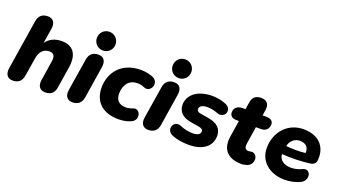

<svg xmlns="http://www.w3.org/2000/svg" viewBox="-60 -1277 3236 1823"><g transform="rotate(20 1557.5 -365.0)"><path d="M99 9C156 9 189 -20 198 -77L228 -262C238 -330 276 -371 334 -371C381 -371 396 -342 387 -288L356 -91C346 -28 374 9 427 9C484 9 518 -20 526 -77L560 -291C583 -439 518 -503 412 -503C344 -503 289 -477 254 -428L278 -579C288 -642 261 -679 207 -679C151 -679 117 -650 108 -593L29 -92C19 -29 46 9 99 9Z M702 9C760 9 792 -20 802 -76L853 -401C863 -464 837 -501 783 -501C726 -501 693 -472 684 -416L632 -91C622 -28 649 9 702 9ZM807 -552C860 -552 901 -594 901 -646C901 -699 860 -741 807 -741C754 -741 713 -699 713 -646C713 -594 754 -552 807 -552Z M1170 11C1209 11 1257 2 1288 -12C1375 -47 1332 -159 1269 -135C1242 -124 1215 -119 1197 -119C1122 -119 1092 -160 1092 -221C1092 -295 1127 -373 1225 -373C1249 -373 1272 -368 1300 -356C1371 -329 1420 -453 1326 -483C1291 -495 1257 -503 1211 -503C1012 -503 916 -366 916 -219C916 -81 1002 11 1170 11Z M1468 9C1526 9 1558 -20 1568 -76L1619 -401C1629 -464 1603 -501 1549 -501C1492 -501 1459 -472 1450 -416L1398 -91C1388 -28 1415 9 1468 9ZM1573 -552C1626 -552 1667 -594 1667 -646C1667 -699 1626 -741 1573 -741C1520 -741 1479 -699 1479 -646C1479 -594 1520 -552 1573 -552Z M1877 11C2014 11 2105 -50 2105 -162C2105 -231 2061 -277 1970 -292L1881 -307C1855 -312 1846 -324 1846 -339C1846 -367 1872 -387 1928 -387C1961 -387 2000 -378 2032 -365C2113 -335 2157 -442 2072 -476C2031 -494 1978 -503 1936 -503C1776 -503 1694 -421 1694 -329C1694 -261 1739 -213 1821 -200L1910 -185C1941 -179 1953 -169 1953 -150C1953 -125 1929 -105 1876 -105C1834 -105 1789 -115 1748 -133C1667 -166 1624 -51 1710 -18C1753 0 1815 11 1877 11Z M2412 11C2426 11 2437 9 2455 4C2489 -3 2519 -29 2519 -76C2519 -103 2497 -132 2468 -132C2453 -132 2452 -128 2432 -128C2397 -128 2387 -149 2397 -206L2422 -365H2474C2522 -365 2551 -396 2551 -439C2551 -474 2525 -492 2482 -492H2443L2452 -550C2461 -610 2433 -644 2375 -644C2322 -644 2290 -618 2282 -565L2271 -492H2243C2190 -492 2158 -466 2158 -419C2158 -384 2183 -365 2226 -365H2250L2224 -198C2204 -76 2262 11 2412 11Z M2847 11C2897 11 2958 0 3005 -25C3081 -63 3053 -182 2972 -142C2942 -127 2902 -117 2865 -117C2793 -117 2745 -152 2742 -210C2839 -202 2938 -207 3024 -217C3047 -220 3077 -233 3081 -266C3095 -382 3037 -497 2865 -502C2706 -507 2588 -387 2586 -218C2584 -86 2690 11 2847 11ZM2754 -295 2755 -301C2765 -346 2807 -390 2867 -387C2928 -383 2953 -347 2949 -296C2887 -287 2820 -290 2754 -295Z"/></g></svg>

Font: SN Pro Heavy
Style: Italic
Weight: 800
Italic angle: -9°
Designer: Tobias Whetton
Foundry: Supernotes
Version: Version 1.001;Glyphs 3.2 (3249)